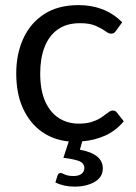

<svg xmlns="http://www.w3.org/2000/svg" viewBox="-20 -534 518 733"><path d="M264.5 178.5Q223.5 178.5 191.5 162.5L200 135Q203.5 126.5 211.5 126.5Q216 126.5 221.5 129.5Q227 132.5 236 135.2Q245 138 259.5 138Q281.5 138 291.8 129.2Q302 120.5 302 108Q302 88.5 281 80.5Q260 73 222 68.5L242.5 6Q184.5 0.5 139.5 -31.2Q94.5 -63 68.2 -119.2Q42 -175.5 42 -254Q42 -327.5 68.8 -386.5Q95.5 -445.5 148.5 -480Q201.5 -514.5 280 -514.5Q381 -514.5 446.5 -449L423 -416.5Q419 -411 415 -408.2Q411 -405.5 404 -405.5Q394 -405.5 380.5 -416.5Q367 -426 345 -435.5Q322.5 -445.5 285.5 -445.5Q233.5 -445.5 199.8 -421Q166 -396.5 149.8 -353.5Q133.5 -310.5 133.5 -254Q133.5 -189.5 152.5 -147Q171.5 -104.5 204.8 -83.2Q238 -62 280.5 -62Q309 -62 328.5 -68Q348 -74 361.2 -82.2Q374.5 -90.5 384 -98Q391.5 -104 397.8 -108Q404 -112 410.5 -112Q421 -112 427 -103.5L452.5 -71Q422 -34.5 381.2 -16.2Q340.5 2 294 5.5L285 37.5Q372.5 53.5 372.5 109Q372.5 142.5 341.2 160.5Q310 178.5 264.5 178.5Z"/></svg>

Font: Verano Sans
Style: Regular
Weight: 400
Designer: Lukasz Dziedzic with Adam Twardoch and Botio Nikoltchev
Foundry: tyPoland Lukasz Dziedzic
Version: Version 3.001;December 28, 2019;FontCreator 12.0.0.2547 64-b